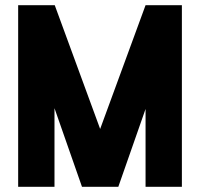

<svg xmlns="http://www.w3.org/2000/svg" viewBox="-20 -720 771 740"><path d="M190 0H50V-700H191L366 -223L541 -700H681V0H541V-300L436 0H296L190 -303V0Z"/></svg>

Font: CAT North
Style: Regular
Weight: 400
Designer: Peter Wiegel
Foundry: Peter Wiegel
Version: Version 1.000